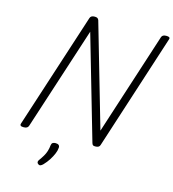

<svg xmlns="http://www.w3.org/2000/svg" viewBox="-177 -1179 1448 1608"><g transform="rotate(15 547.0 -374.5)"><path d="M105 14Q69 14 77 -10L402 -1012Q406 -1024 416 -1029.5Q426 -1035 443 -1035Q458 -1035 466 -1030Q474 -1025 478 -1014L735 -125L1022 -1012Q1026 -1024 1036 -1029.5Q1046 -1035 1064 -1035Q1101 -1035 1092 -1012L768 -10Q765 2 755 8Q745 14 727 14Q714 14 707.5 10Q701 6 697 -8L438 -903L148 -10Q144 2 134 8Q124 14 105 14ZM306 282Q296 275 295 266Q294 257 301 247Q320 221 333 199Q346 177 353.5 153.5Q361 130 364 100Q366 85 375.5 79Q385 73 400 73Q419 73 428 81.5Q437 90 435 105Q434 127 422.5 155Q411 183 392 213Q373 243 347 270Q336 281 326 285Q316 289 306 282Z"/></g></svg>

Font: Playwrite CO Light
Style: Regular
Weight: 300
Version: Version 1.002